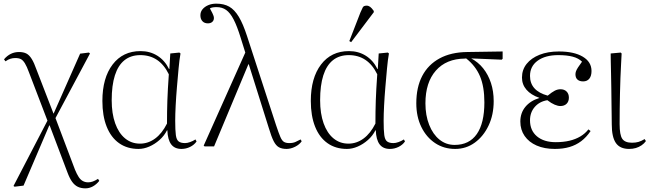

<svg xmlns="http://www.w3.org/2000/svg" viewBox="-20 -802 3559 1052"><path d="M448 230Q424 230 406.5 221.5Q389 213 375.5 194.5Q362 176 350 144L252 -115H250L109 215L60 221L54 217L240 -141L139 -405Q127 -438 116.5 -455Q106 -472 94.5 -478Q83 -484 63 -484Q50 -484 37 -480Q24 -476 10 -466L2 -477Q19 -497 39.5 -507Q60 -517 84 -517Q108 -517 124 -509Q140 -501 153.5 -479.5Q167 -458 181 -418L273 -180H274L419 -508L467 -514L473 -509L284 -155L391 128Q401 152 411 167.5Q421 183 434 190Q447 197 463 197Q476 197 488.5 192.5Q501 188 517 178L524 189Q508 209 488.5 219.5Q469 230 448 230Z M739 14Q677 14 632.5 -17.5Q588 -49 564.5 -108Q541 -167 541 -249Q541 -375 597 -448.5Q653 -522 750 -522Q802 -522 842.5 -496.5Q883 -471 906 -424H908L913 -509L963 -514L969 -509Q963 -476 958.5 -427Q954 -378 949.5 -325Q945 -272 942.5 -223.5Q940 -175 940 -140Q940 -88 943.5 -62Q947 -36 959 -27Q971 -18 994 -18Q1006 -18 1021.5 -23.5Q1037 -29 1051 -38L1057 -27Q1044 -8 1021.5 3Q999 14 974 14Q937 14 918 -11Q899 -36 897 -88H895Q880 -58 854 -35Q828 -12 798 1Q768 14 739 14ZM747 -15Q792 -15 830 -43Q868 -71 895 -125Q895 -160 895.5 -190Q896 -220 897 -250.5Q898 -281 900 -316.5Q902 -352 905 -395Q879 -448 840 -474Q801 -500 749 -500Q697 -500 662 -472Q627 -444 609.5 -389Q592 -334 592 -253Q592 -180 611 -126.5Q630 -73 665 -44Q700 -15 747 -15Z M1627 -38 1633 -28Q1621 -10 1597 2Q1573 14 1550 14Q1525 14 1508.5 5Q1492 -4 1479.5 -28.5Q1467 -53 1453 -100L1343 -450H1341L1153 0H1101L1096 -4L1324 -514L1299 -594Q1279 -659 1260 -695.5Q1241 -732 1219 -747.5Q1197 -763 1167 -763Q1155 -763 1146 -761.5Q1137 -760 1130 -756Q1139 -740 1143.5 -730.5Q1148 -721 1150 -715Q1152 -709 1152 -703Q1152 -690 1143 -682Q1134 -674 1119 -674Q1100 -674 1089 -686Q1078 -698 1078 -718Q1078 -737 1089.5 -751Q1101 -765 1120.5 -773.5Q1140 -782 1165 -782Q1207 -782 1236 -765.5Q1265 -749 1288.5 -710Q1312 -671 1334 -603L1493 -115Q1507 -73 1516 -52Q1525 -31 1536 -24.5Q1547 -18 1565 -18Q1586 -18 1599.5 -24.5Q1613 -31 1627 -38Z M1881 14Q1819 14 1774.5 -17.5Q1730 -49 1706.5 -108Q1683 -167 1683 -249Q1683 -375 1739 -448.5Q1795 -522 1892 -522Q1944 -522 1984.5 -496.5Q2025 -471 2048 -424H2050L2055 -509L2105 -514L2111 -509Q2105 -476 2100.5 -427Q2096 -378 2091.5 -325Q2087 -272 2084.5 -223.5Q2082 -175 2082 -140Q2082 -88 2085.5 -62Q2089 -36 2101 -27Q2113 -18 2136 -18Q2148 -18 2163.5 -23.5Q2179 -29 2193 -38L2199 -27Q2186 -8 2163.5 3Q2141 14 2116 14Q2079 14 2060 -11Q2041 -36 2039 -88H2037Q2022 -58 1996 -35Q1970 -12 1940 1Q1910 14 1881 14ZM1889 -15Q1934 -15 1972 -43Q2010 -71 2037 -125Q2037 -160 2037.5 -190Q2038 -220 2039 -250.5Q2040 -281 2042 -316.5Q2044 -352 2047 -395Q2021 -448 1982 -474Q1943 -500 1891 -500Q1839 -500 1804 -472Q1769 -444 1751.5 -389Q1734 -334 1734 -253Q1734 -180 1753 -126.5Q1772 -73 1807 -44Q1842 -15 1889 -15ZM1904 -571 1894 -577 1955 -734Q1963 -753 1968 -762Q1973 -771 1989 -771Q1999 -771 2008 -764.5Q2017 -758 2028 -742V-735Z M2474 14Q2412 14 2364 -18Q2316 -50 2288.5 -106.5Q2261 -163 2261 -236Q2261 -324 2293.5 -386Q2326 -448 2388.5 -482Q2451 -516 2540 -517L2734 -520V-480L2729 -475L2560 -482V-483Q2600 -462 2627.5 -427.5Q2655 -393 2670 -347.5Q2685 -302 2685 -248Q2685 -173 2657 -114Q2629 -55 2581.5 -20.5Q2534 14 2474 14ZM2471 -8Q2551 -8 2592.5 -67.5Q2634 -127 2634 -241Q2634 -327 2610 -384Q2586 -441 2534 -482L2527 -481Q2425 -480 2368 -415Q2311 -350 2311 -236Q2311 -170 2331.5 -118Q2352 -66 2388 -37Q2424 -8 2471 -8Z M3020 14Q2963 14 2920.5 -4.5Q2878 -23 2854.5 -57Q2831 -91 2831 -136Q2831 -183 2858.5 -216.5Q2886 -250 2935 -265V-266Q2889 -282 2864.5 -310.5Q2840 -339 2840 -377Q2840 -420 2865.5 -452Q2891 -484 2936.5 -502Q2982 -520 3042 -520Q3125 -520 3173 -491.5Q3221 -463 3221 -413Q3221 -386 3209 -371Q3197 -356 3175 -356Q3155 -356 3144 -366Q3133 -376 3133 -395Q3133 -403 3136 -411.5Q3139 -420 3147 -432.5Q3155 -445 3169 -464Q3150 -483 3118 -491.5Q3086 -500 3039 -500Q2968 -500 2926 -469.5Q2884 -439 2884 -386Q2884 -345 2908.5 -318Q2933 -291 2981 -278Q3004 -297 3019.5 -305Q3035 -313 3051 -313Q3072 -313 3084.5 -300.5Q3097 -288 3097 -267Q3097 -246 3084.5 -233.5Q3072 -221 3050 -221Q3037 -221 3019 -228.5Q3001 -236 2979 -253Q2936 -246 2910 -216Q2884 -186 2884 -143Q2884 -87 2922 -55Q2960 -23 3025 -23Q3067 -23 3100.5 -31Q3134 -39 3160 -54.5Q3186 -70 3204 -93L3216 -84Q3193 -50 3164.5 -28.5Q3136 -7 3100.5 3.5Q3065 14 3020 14Z M3427 14Q3377 14 3354.5 -18.5Q3332 -51 3332 -120Q3332 -134 3331.5 -164Q3331 -194 3330.5 -234Q3330 -274 3329.5 -317Q3329 -360 3328 -399Q3327 -438 3326.5 -467.5Q3326 -497 3326 -509L3381 -514L3386 -509Q3385 -485 3383 -450.5Q3381 -416 3379.5 -375.5Q3378 -335 3377 -291.5Q3376 -248 3375.5 -205Q3375 -162 3375 -122Q3375 -63 3389.5 -41.5Q3404 -20 3443 -20Q3463 -20 3478.5 -24.5Q3494 -29 3512 -40L3519 -29Q3510 -16 3495.5 -6Q3481 4 3464 9Q3447 14 3427 14Z"/></svg>

Font: Literata 60pt ExtraLight
Style: Regular
Weight: 250
Designer: Latin by Veronika Burian and Jose Scaglione. Greek by Irene Vlachou. Cyrillic by Vera Evstafieva.
Foundry: TypeTogether
Version: Version 3.103;gftools[0.9.29]